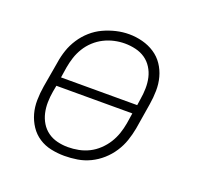

<svg xmlns="http://www.w3.org/2000/svg" viewBox="-101 -653 803 772"><g transform="rotate(20 300.0 -266.5)"><path d="M248 8Q219 8 190.5 2Q162 -4 138.5 -19.5Q115 -35 99.5 -58.5Q84 -82 76.5 -109Q69 -136 69.5 -166Q70 -196 75 -226L94 -336Q98 -363 107 -389.5Q116 -416 132 -440.5Q148 -465 170 -484.5Q192 -504 218 -516Q244 -528 271.5 -534.5Q299 -541 327 -541Q356 -541 384.5 -533.5Q413 -526 436.5 -510.5Q460 -495 475.5 -472Q491 -449 498.5 -421.5Q506 -394 505.5 -364Q505 -334 500 -304L482 -194Q477 -167 468 -140.5Q459 -114 443 -89.5Q427 -65 405 -45.5Q383 -26 357 -13.5Q331 -1 303 3.5Q275 8 248 8ZM454 -284 458 -311Q462 -334 462.5 -358Q463 -382 458 -404Q453 -426 441 -445Q429 -464 411 -476.5Q393 -489 370 -494.5Q347 -500 323 -500Q301 -500 278.5 -495Q256 -490 235 -479.5Q214 -469 196 -452.5Q178 -436 165.5 -415.5Q153 -395 146 -373.5Q139 -352 135 -329L128 -284ZM249 -30Q272 -30 295 -34.5Q318 -39 339 -49.5Q360 -60 378 -77Q396 -94 408.5 -114Q421 -134 428.5 -156Q436 -178 440 -201L447 -246H122L117 -219Q113 -196 112.5 -172.5Q112 -149 117 -127Q122 -105 133.5 -86Q145 -67 163 -54Q181 -41 203.5 -35.5Q226 -30 249 -30Z"/></g></svg>

Font: Iosevka Curly Slab XLtEx
Style: Italic
Weight: 200
Width: 7
Italic angle: -9°
Monospace: yes
Designer: Belleve Invis
Foundry: Belleve Invis
Version: Version 11.1.0; ttfautohint (v1.8.3)